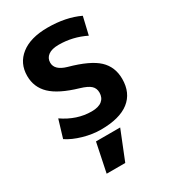

<svg xmlns="http://www.w3.org/2000/svg" viewBox="-239 -857 1110 1251"><g transform="rotate(-30 316.0 -231.5)"><path d="M184 277 229 60H411L324 277ZM533 -560Q438 -607 333 -607Q281 -607 254 -587Q227 -567 227 -533Q227 -477 311 -453Q460 -412 520.5 -355Q581 -298 581 -208Q581 -102 509 -46Q437 10 296 10Q233 10 165 -9.5Q97 -29 51 -60L91 -193Q193 -123 303 -123Q355 -123 381.5 -144.5Q408 -166 408 -205Q408 -237 386.5 -257Q365 -277 311 -293Q174 -333 114 -390.5Q54 -448 54 -533Q54 -628 125.5 -684Q197 -740 326 -740Q463 -740 564 -692Z"/></g></svg>

Font: Mplus 1p ExtraBold
Style: Regular
Weight: 800
Version: Version 1.061